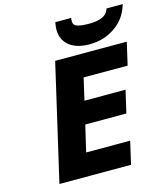

<svg xmlns="http://www.w3.org/2000/svg" viewBox="-133 -1039 997 1142"><g transform="rotate(-15 365.5 -468.0)"><path d="M563 -140 531 0H90L255 -714H696L664 -575H393L362 -440H615L583 -302H330L292 -140ZM413 -936 412 -929Q407 -896 429.5 -885.5Q452 -875 508 -875Q609 -875 628 -929L631 -936H731L728 -928Q704 -850 636 -803Q568 -756 480 -756Q389 -756 344 -802Q299 -848 314 -928L316 -936Z"/></g></svg>

Font: Passageway
Style: BdIt
Weight: 700
Foundry: Ascender Corporation
Version: Version 1.11